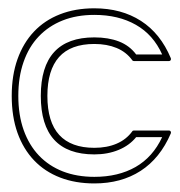

<svg xmlns="http://www.w3.org/2000/svg" viewBox="-20 -424 426 455"><path d="M203.6 -404.3Q267.6 -404.3 314 -374.5Q360.4 -344.7 384.8 -286.1Q385.7 -283.7 384.5 -281.5Q383.3 -279.3 380.4 -279.3H297.4Q296.4 -279.3 295.2 -279.8Q293.9 -280.3 293.5 -281.2Q279.3 -300.8 256.3 -310.3Q233.4 -319.8 203.6 -319.8Q147.5 -319.8 119.9 -288.8Q92.3 -257.8 92.3 -196.8Q92.3 -134.8 120.4 -104.2Q148.4 -73.7 203.6 -73.7Q233.4 -73.7 256.3 -83.5Q279.3 -93.3 293.5 -112.8Q293.9 -113.8 295.2 -114.3Q296.4 -114.7 297.4 -114.7H380.4Q383.3 -114.7 384.5 -112.5Q385.7 -110.4 384.8 -107.9Q359.4 -48.8 313.2 -19Q267.1 10.7 203.6 10.7Q158.7 10.7 122.6 -3.2Q86.4 -17.1 60.8 -43.9Q35.2 -70.8 21.5 -109.1Q7.8 -147.5 7.8 -196.8Q7.8 -245.6 21.5 -283.9Q35.2 -322.3 60.5 -349.1Q85.9 -376 122.1 -390.1Q158.2 -404.3 203.6 -404.3ZM203.6 -388.7Q161.6 -388.7 128.4 -375.5Q95.2 -362.3 71.8 -337.6Q48.3 -313 35.9 -277.3Q23.4 -241.7 23.4 -196.8Q23.4 -151.4 36.1 -115.7Q48.8 -80.1 72.3 -55.4Q95.7 -30.8 128.9 -17.8Q162.1 -4.9 203.6 -4.9Q260.3 -4.9 301.3 -28.3Q342.3 -51.8 364.3 -99.1H302.7Q287.1 -79.6 261.2 -68.8Q235.4 -58.1 203.6 -58.1Q76.7 -58.1 76.7 -196.8Q76.7 -335.4 203.6 -335.4Q236.8 -335.4 262 -325.7Q287.1 -315.9 302.7 -294.9H364.3Q343.3 -341.8 302 -365.2Q260.7 -388.7 203.6 -388.7Z"/></svg>

Font: Fibel Sued Kontur LRS
Style: Regular
Weight: 400
Designer: Peter Wiegel
Foundry: Peter Wiegel
Version: Version 000.000